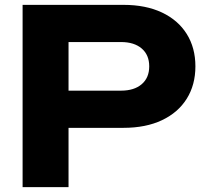

<svg xmlns="http://www.w3.org/2000/svg" viewBox="-20 -770 845 790"><path d="M488 -750Q580 -750 646.5 -718.5Q713 -687 748.5 -630Q784 -573 784 -497Q784 -421 748.5 -364Q713 -307 646.5 -275.5Q580 -244 488 -244H160V-397H478Q532 -397 563 -423.5Q594 -450 594 -497Q594 -544 563 -570.5Q532 -597 478 -597H177L262 -685V0H73V-750Z"/></svg>

Font: Unbounded SemiBold
Style: Regular
Weight: 600
Designer: Luke Prowse, Jean-Baptiste Morizot, Fátima Lázaro, Florian Runge
Foundry: NaN
Version: Version 1.700